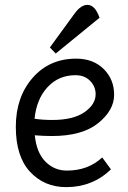

<svg xmlns="http://www.w3.org/2000/svg" viewBox="-20 -755 524 789"><path d="M252 14Q162 14 103.5 -49Q45 -112 45 -234Q45 -356 114 -435Q183 -514 293 -514Q363 -514 406 -471.5Q449 -429 449 -365.5Q449 -302 383.5 -249Q318 -196 193 -196Q160 -196 123 -199Q130 -128 166.5 -91Q203 -54 255 -54Q342 -54 400 -108L436 -59Q360 14 252 14ZM290 -446Q221 -446 175.5 -397Q130 -348 122 -267Q155 -262 195 -262Q281 -262 327 -294Q373 -326 373 -368Q373 -399 350.5 -422.5Q328 -446 290 -446ZM339 -735Q371 -735 389 -682L209 -535L185 -560L287 -700Q313 -735 339 -735Z"/></svg>

Font: Imprima
Style: Regular
Weight: 400
Version: Version 1.001